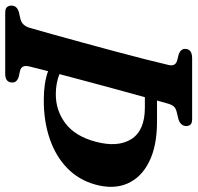

<svg xmlns="http://www.w3.org/2000/svg" viewBox="-32 -710 740 719"><g transform="rotate(90 337.5 -350.0)"><path d="M226 -89Q220 -62 241 -56L267.5 -50Q287 -42 286.5 -27Q286.5 0 254 0H26Q10 0 4.2 -6.5Q-1.5 -13 -1.5 -23.5Q-1.5 -43.5 22 -51L48.5 -57Q73 -63 81.5 -91Q91 -123 105.2 -174.5Q119.5 -226 136.2 -287Q153 -348 169.5 -409.8Q186 -471.5 199.5 -524.5Q213 -577.5 221 -612.5Q226.5 -636.5 205.5 -643.5L180 -650Q160.5 -658 160.5 -673.5Q161 -700 195.5 -700H422.5Q438.5 -700 444 -693.8Q449.5 -687.5 449.5 -677.5Q449 -657.5 425 -649L396 -642Q383 -638.5 376.8 -632Q370.5 -625.5 366 -611Q361 -593 354 -568.5H433Q524 -568.5 583.2 -539Q642.5 -509.5 665 -457.2Q687.5 -405 668.5 -337Q651.5 -275.5 607 -232.2Q562.5 -189 496.5 -166.5Q430.5 -144 350.5 -144.5Q288.5 -144.5 244 -160.5Q231 -110.5 226 -89ZM329.5 -189.5Q390.5 -189 439 -225.2Q487.5 -261.5 508 -338Q530.5 -421.5 498.5 -472.2Q466.5 -523 380.5 -523H341.5Q328 -475 312.8 -418.8Q297.5 -362.5 282.5 -306.5Q267.5 -250.5 255 -203Q290 -189.5 329.5 -189.5Z"/></g></svg>

Font: Fraunces 72pt Soft SemiBold
Style: Italic
Weight: 600
Italic angle: -16°
Version: Version 1.000;[b76b70a41]